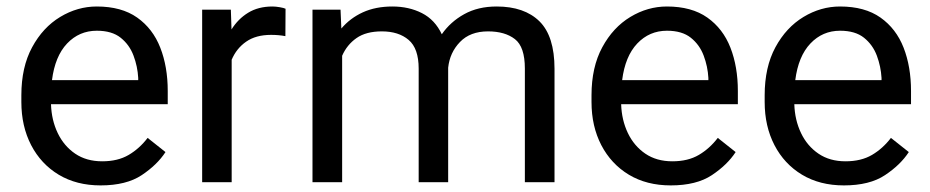

<svg xmlns="http://www.w3.org/2000/svg" viewBox="-20 -558 2847 588"><path d="M288.1 9.8Q214.4 9.8 159.9 -22.9Q105.5 -55.7 75.4 -113.5Q45.4 -171.4 45.4 -245.6V-266.1Q45.4 -352.5 78.4 -413.3Q111.3 -474.1 164.3 -506.1Q217.3 -538.1 276.4 -538.1Q352.1 -538.1 400.1 -504.2Q448.2 -470.2 470.9 -411.9Q493.7 -353.5 493.7 -279.3V-238.8H136.2Q137.7 -190.4 156.7 -150.6Q175.8 -110.8 210.2 -87.4Q244.6 -64 293 -64Q340.8 -64 374 -83.5Q407.2 -103 432.1 -135.7L486.8 -92.3Q461.4 -53.2 414.1 -21.7Q366.7 9.8 288.1 9.8ZM276.4 -463.9Q222.7 -463.9 185.5 -424.8Q148.4 -385.7 139.2 -312.5H403.3V-319.3Q401.4 -354.5 388.9 -387.7Q376.5 -420.9 349.6 -442.4Q322.8 -463.9 276.4 -463.9Z M854.5 -531.2 854 -447.3Q834 -451.2 810.1 -451.2Q763.7 -451.2 733.9 -430.4Q704.1 -409.7 689.5 -375V0H599.1V-528.3H687L689 -467.8Q709 -500 740 -519Q771 -538.1 814.5 -538.1Q824.2 -538.1 836.9 -535.9Q849.6 -533.7 854.5 -531.2Z M1149.4 -461.9Q1101.1 -461.9 1071.8 -441.4Q1042.5 -420.9 1027.8 -387.2V0H937V-528.3H1022.9L1025.4 -470.7Q1052.2 -502.4 1091.3 -520.3Q1130.4 -538.1 1181.6 -538.1Q1232.4 -538.1 1272.2 -517.8Q1312 -497.6 1333 -453.1Q1359.4 -491.2 1401.6 -514.6Q1443.8 -538.1 1501 -538.1Q1585.9 -538.1 1632.1 -492.7Q1678.2 -447.3 1678.2 -347.2V0H1587.4V-348.1Q1587.4 -414.6 1556.9 -438.2Q1526.4 -461.9 1474.6 -461.9Q1419.9 -461.9 1388.7 -429.4Q1357.4 -397 1352.5 -350.6V0H1262.2V-347.7Q1262.2 -409.7 1231.4 -435.8Q1200.7 -461.9 1149.4 -461.9Z M2034.2 9.8Q1960.4 9.8 1906 -22.9Q1851.6 -55.7 1821.5 -113.5Q1791.5 -171.4 1791.5 -245.6V-266.1Q1791.5 -352.5 1824.5 -413.3Q1857.4 -474.1 1910.4 -506.1Q1963.4 -538.1 2022.5 -538.1Q2098.1 -538.1 2146.2 -504.2Q2194.3 -470.2 2217 -411.9Q2239.7 -353.5 2239.7 -279.3V-238.8H1882.3Q1883.8 -190.4 1902.8 -150.6Q1921.9 -110.8 1956.3 -87.4Q1990.7 -64 2039.1 -64Q2086.9 -64 2120.1 -83.5Q2153.3 -103 2178.2 -135.7L2232.9 -92.3Q2207.5 -53.2 2160.2 -21.7Q2112.8 9.8 2034.2 9.8ZM2022.5 -463.9Q1968.8 -463.9 1931.6 -424.8Q1894.5 -385.7 1885.3 -312.5H2149.4V-319.3Q2147.5 -354.5 2135 -387.7Q2122.6 -420.9 2095.7 -442.4Q2068.8 -463.9 2022.5 -463.9Z M2564.5 9.8Q2490.7 9.8 2436.3 -22.9Q2381.8 -55.7 2351.8 -113.5Q2321.8 -171.4 2321.8 -245.6V-266.1Q2321.8 -352.5 2354.7 -413.3Q2387.7 -474.1 2440.7 -506.1Q2493.7 -538.1 2552.7 -538.1Q2628.4 -538.1 2676.5 -504.2Q2724.6 -470.2 2747.3 -411.9Q2770 -353.5 2770 -279.3V-238.8H2412.6Q2414.1 -190.4 2433.1 -150.6Q2452.1 -110.8 2486.6 -87.4Q2521 -64 2569.3 -64Q2617.2 -64 2650.4 -83.5Q2683.6 -103 2708.5 -135.7L2763.2 -92.3Q2737.8 -53.2 2690.4 -21.7Q2643.1 9.8 2564.5 9.8ZM2552.7 -463.9Q2499 -463.9 2461.9 -424.8Q2424.8 -385.7 2415.5 -312.5H2679.7V-319.3Q2677.7 -354.5 2665.3 -387.7Q2652.8 -420.9 2626 -442.4Q2599.1 -463.9 2552.7 -463.9Z"/></svg>

Font: Vazirmatn FD
Style: Regular
Weight: 400
Designer: Saber Rastikerdar
Foundry: Saber Rastikerdar
Version: Version 33.001